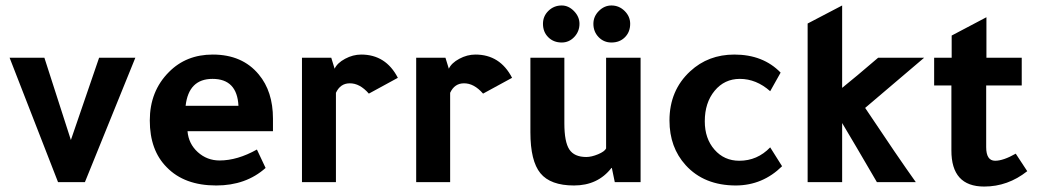

<svg xmlns="http://www.w3.org/2000/svg" viewBox="-20 -665 3795 701"><path d="M290 0H191.9L15.1 -454.1H142.1L238.8 -153.8L341.8 -454.1H474.1L455.1 -407.2L433.1 -353Q339.8 -123 290 0Z M976.6 -186H664.6Q668.5 -140.1 702.1 -109.6Q735.8 -79.1 781.7 -79.1Q846.7 -79.1 918 -119.1L949.7 -51.8Q877.9 12.2 769.5 12.2Q653.3 12.2 588.9 -54.2Q526.9 -116.2 526.9 -225.1Q526.9 -332 596.7 -401.9Q659.7 -465.8 756.8 -465.8Q864.7 -465.8 924.8 -393.1Q976.6 -331.1 976.6 -231.9ZM657.7 -278.8H850.6Q845.7 -377 755.9 -377Q668.9 -377 657.7 -278.8Z M1189.5 -454.1 1201.7 -414.1Q1211.4 -435.1 1240 -450.4Q1268.6 -465.8 1298.8 -465.8Q1388.7 -465.8 1432.6 -380.9L1326.7 -323.2Q1293.5 -361.3 1256.8 -360.8Q1222.7 -360.8 1206.5 -326.2V0H1082.5V-454.1Z M1606.4 -454.1 1618.7 -414.1Q1628.4 -435.1 1657 -450.4Q1685.5 -465.8 1715.8 -465.8Q1805.7 -465.8 1849.6 -380.9L1743.7 -323.2Q1710.4 -361.3 1673.8 -360.8Q1639.6 -360.8 1623.5 -326.2V0H1499.5V-454.1Z M2212.4 -51.8Q2162.6 12.2 2075.7 12.2Q1989.7 12.2 1953.1 -32.5Q1916.5 -77.1 1916.5 -182.1V-454.1H2040.5V-214.8Q2040.5 -147 2058.6 -119.4Q2076.7 -91.8 2120.6 -91.8Q2139.6 -91.8 2163.6 -101.8Q2187.5 -111.8 2192.9 -123V-454.1H2318.8V0H2224.6L2213.9 -51.8ZM1962.4 -578.1Q1962.4 -606 1982.4 -625.5Q2002.4 -645 2030.8 -645Q2055.7 -645 2075.7 -624.5Q2095.7 -604 2095.7 -578.1Q2095.7 -550.3 2076.7 -530Q2057.6 -509.8 2030.8 -509.8Q2001 -509.8 1981.7 -529.1Q1962.4 -548.3 1962.4 -578.1ZM2146.5 -578.1Q2146.5 -605 2166.5 -625Q2186.5 -645 2212.4 -645Q2240.2 -645 2260.5 -625Q2280.8 -605 2280.8 -578.1Q2280.8 -548.3 2261.7 -529.1Q2242.7 -509.8 2212.4 -509.8Q2184.6 -509.8 2165.5 -529.5Q2146.5 -549.3 2146.5 -578.1Z M2835.4 -58.1Q2764.6 11.7 2667 12.2Q2550.8 12.2 2483.4 -62Q2424.3 -127 2424.3 -225.1Q2424.3 -335 2500 -404.8Q2565.9 -465.8 2661.1 -465.8Q2766.1 -465.8 2830.1 -399.9L2792 -332Q2741.2 -377 2681.2 -377Q2625 -377 2589.1 -333.5Q2553.2 -290 2553.2 -222.2Q2553.2 -159.2 2588.6 -118.7Q2624 -78.1 2679.2 -78.1Q2745.1 -78.1 2792 -127Z M3354 -454.1 3138.7 -271Q3258.8 -90.8 3323.7 0H3181.6Q3097.7 -144 3054.7 -215.8V0H2928.7V-579.1L3054.7 -645V-344.2Q3103.5 -383.3 3186 -454.1Z M3710.4 -353H3580.6V-127.9Q3580.6 -78.1 3613.3 -78.1Q3643.1 -78.1 3688.5 -104L3730.5 -40Q3659.7 16.1 3573.2 16.1Q3453.1 16.1 3453.6 -116.2V-353H3390.6V-454.1H3454.6V-535.2Q3504.4 -562 3581.5 -602.1V-454.1H3710.4Z"/></svg>

Font: Tajawal
Style: Bold
Weight: 700
Designer: Boutros Fonts
Foundry: Created by Boutros International 2017
Version: Version 1.700